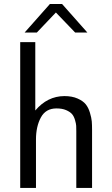

<svg xmlns="http://www.w3.org/2000/svg" viewBox="-20 -931 557 951"><path d="M80.1 0V-722.2H154.8V-383.8Q214.8 -454.6 298.8 -455.1Q336.9 -455.1 364 -443.1Q391.1 -431.2 404.5 -414.6Q418 -397.9 425.5 -372.6Q433.1 -347.2 434.6 -329.6Q436 -312 436 -288.1V0H357.9V-280.8Q357.9 -297.9 357.4 -307.9Q356.9 -317.9 351.6 -336.4Q346.2 -355 336.7 -366Q327.1 -377 307.6 -385.5Q288.1 -394 259.8 -394Q206.5 -394 182.4 -349.1Q158.2 -304.2 158.2 -240.2V0ZM102.1 -770 227.1 -911.1H287.6L412.6 -770H352.1L256.8 -869.1L162.6 -770Z"/></svg>

Font: CMU Sans Serif
Style: Medium
Weight: 500
Version: Version 0.7.0